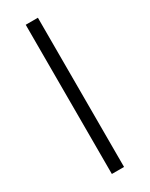

<svg xmlns="http://www.w3.org/2000/svg" viewBox="-177 -695 572 733"><g transform="rotate(-30 108.5 -329.0)"><path d="M135.7 -657.7V0H82V-657.7Z"/></g></svg>

Font: Vazirmatn RD FD ExtraLight
Style: Regular
Weight: 200
Designer: Saber Rastikerdar
Foundry: Saber Rastikerdar
Version: Version 33.003